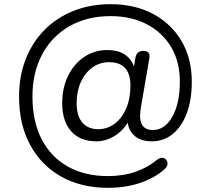

<svg xmlns="http://www.w3.org/2000/svg" viewBox="-20 -734 986 917"><path d="M495 163Q368 163 272.5 109.5Q177 56 124 -42Q71 -140 71 -273Q71 -371 103 -452Q135 -533 193 -591.5Q251 -650 331 -682Q411 -714 508 -714Q624 -714 711 -667.5Q798 -621 847 -538Q896 -455 896 -344Q896 -257 872 -193Q848 -129 805 -94Q762 -59 705 -59Q656 -59 626 -82.5Q596 -106 590 -148Q563 -105 523 -82Q483 -59 439 -59Q362 -59 319.5 -107.5Q277 -156 277 -241Q277 -314 305 -371.5Q333 -429 382 -462Q431 -495 493 -495Q589 -495 620 -417L627 -459Q633 -491 665 -491Q700 -491 693 -454L654 -227Q649 -201 649 -180Q649 -113 710 -113Q767 -113 803 -176.5Q839 -240 839 -344Q839 -439 797.5 -509Q756 -579 681.5 -618Q607 -657 508 -657Q396 -657 312 -609Q228 -561 181.5 -474.5Q135 -388 135 -273Q135 -154 179 -69Q223 16 304 61.5Q385 107 495 107Q569 107 628.5 86Q688 65 730 29Q749 15 763.5 21.5Q778 28 780 44Q782 60 765 75Q717 117 648 140Q579 163 495 163ZM449 -117Q493 -117 528 -143.5Q563 -170 583 -217Q603 -264 603 -325Q603 -437 501 -437Q456 -437 421 -411.5Q386 -386 366 -342Q346 -298 346 -241Q346 -181 373 -149Q400 -117 449 -117Z"/></svg>

Font: Nunito
Style: Italic
Weight: 400
Italic angle: -9°
Designer: Vernon Adams
Foundry: Vernon Adams
Version: Version 3.601; ttfautohint (v1.8.2.53-6de2)